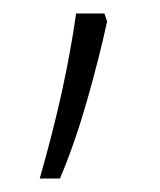

<svg xmlns="http://www.w3.org/2000/svg" viewBox="-20 -380 237 285"><path d="M135 -360 139 -348Q127 -293 109 -230Q91 -167 69 -115H39Q59 -185 72 -244.5Q85 -304 93 -360Z"/></svg>

Font: Noto Sans Khmer UI ExtraCondensed ExtraLight
Style: Regular
Weight: 200
Width: 2
Designer: Danh Hong and the Monotype Design Team
Foundry: Monotype Imaging Inc.
Version: Version 2.002; ttfautohint (v1.8.4.7-5d5b)